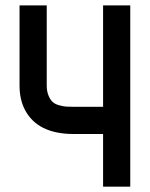

<svg xmlns="http://www.w3.org/2000/svg" viewBox="-20 -704 565 724"><path d="M156.2 -381.8Q156.2 -359.4 163.1 -343.3Q169.9 -327.1 179 -319.1Q188 -311 203.6 -306.9Q219.2 -302.7 229.7 -302Q240.2 -301.3 257.8 -301.3H368.7V-683.6H471.2V0H368.7V-198.7H257.8Q121.1 -198.7 73.7 -290.5Q53.7 -329.1 53.7 -381.8V-683.6H156.2Z"/></svg>

Font: Anka/Coder Condensed
Style: Bold
Weight: 700
Width: 4
Monospace: yes
Version: Version 001.100